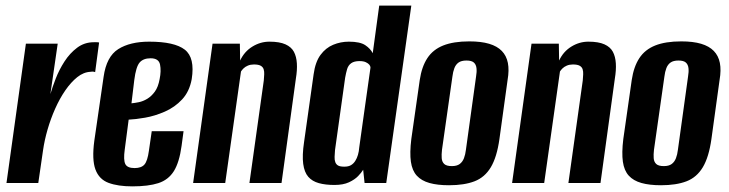

<svg xmlns="http://www.w3.org/2000/svg" viewBox="-20 -650 2589 682"><path d="M3 0 72 -495H185L159 -316Q166 -340 178 -371Q190 -402 209 -431.5Q228 -461 254 -480.5Q280 -500 313 -500Q317 -500 323 -500Q329 -500 332 -499L318 -394Q316 -395 311.5 -395.5Q307 -396 302 -395Q277 -394 254.5 -376Q232 -358 212 -329Q192 -300 176 -264Q160 -228 149 -190Q138 -152 133 -117L116 0Z M450 12Q399 12 365.5 -0.5Q332 -13 319 -48Q306 -83 315 -150L348 -377Q358 -449 400 -475.5Q442 -502 510 -502Q600 -502 636.5 -473.5Q673 -445 661 -369Q653 -325 627 -297Q601 -269 565.5 -253.5Q530 -238 495.5 -232Q461 -226 437 -225L423 -118Q418 -82 425 -67.5Q432 -53 458 -53Q482 -53 493 -65.5Q504 -78 509 -115L519 -184H632L625 -132Q617 -73 597.5 -42Q578 -11 542.5 0.5Q507 12 450 12ZM447 -283Q458 -284 473 -287Q488 -290 503 -299Q518 -308 530 -324.5Q542 -341 547 -369Q553 -398 548.5 -420.5Q544 -443 515 -443Q489 -443 476 -428Q463 -413 457 -366Z M666 0 735 -495H832L833 -435Q848 -467 876.5 -484.5Q905 -502 937 -502Q973 -502 994 -492.5Q1015 -483 1024 -466Q1033 -449 1034.5 -425Q1036 -401 1031 -371L980 0H866L917 -364Q918 -376 918.5 -386Q919 -396 916.5 -404Q914 -412 906 -416.5Q898 -421 882 -421Q870 -421 860.5 -417Q851 -413 845 -407Q839 -401 836 -396L780 0Z M1168 7Q1136 7 1112.5 0.5Q1089 -6 1075 -22Q1061 -38 1057 -68Q1053 -98 1060 -145L1094 -386Q1100 -430 1118.5 -455Q1137 -480 1163.5 -491Q1190 -502 1219 -502Q1259 -502 1277.5 -489.5Q1296 -477 1304 -461L1327 -630H1441L1352 0H1275L1270 -47Q1264 -37 1252 -24.5Q1240 -12 1219.5 -2.5Q1199 7 1168 7ZM1203 -58Q1218 -58 1227 -63.5Q1236 -69 1242 -78.5Q1248 -88 1251.5 -100Q1255 -112 1256 -126Q1266 -197 1276 -268.5Q1286 -340 1296 -410Q1296 -415 1292 -420Q1288 -425 1279.5 -429Q1271 -433 1257 -433Q1238 -433 1227.5 -425.5Q1217 -418 1213 -404.5Q1209 -391 1206 -374L1170 -117Q1169 -104 1168.5 -93Q1168 -82 1171 -74Q1174 -66 1181 -62Q1188 -58 1203 -58Z M1575 8Q1534 8 1505.5 0Q1477 -8 1460.5 -26Q1444 -44 1439.5 -75.5Q1435 -107 1441 -156L1471 -366Q1478 -413 1498 -443.5Q1518 -474 1554.5 -488.5Q1591 -503 1647 -503Q1689 -503 1717.5 -494.5Q1746 -486 1762.5 -469Q1779 -452 1784 -426.5Q1789 -401 1783 -366L1754 -156Q1745 -92 1723.5 -56Q1702 -20 1665.5 -6Q1629 8 1575 8ZM1585 -60Q1603 -60 1613 -67.5Q1623 -75 1628 -88Q1633 -101 1635 -118L1671 -378Q1674 -395 1672.5 -408Q1671 -421 1663 -428Q1655 -435 1637 -435Q1619 -435 1609 -428Q1599 -421 1594 -408Q1589 -395 1587 -378L1550 -118Q1548 -101 1549 -88Q1550 -75 1558 -67.5Q1566 -60 1585 -60Z M1799 0 1868 -495H1965L1966 -435Q1981 -467 2009.5 -484.5Q2038 -502 2070 -502Q2106 -502 2127 -492.5Q2148 -483 2157 -466Q2166 -449 2167.5 -425Q2169 -401 2164 -371L2113 0H1999L2050 -364Q2051 -376 2051.5 -386Q2052 -396 2049.5 -404Q2047 -412 2039 -416.5Q2031 -421 2015 -421Q2003 -421 1993.5 -417Q1984 -413 1978 -407Q1972 -401 1969 -396L1913 0Z M2328 8Q2287 8 2258.5 0Q2230 -8 2213.5 -26Q2197 -44 2192.5 -75.5Q2188 -107 2194 -156L2224 -366Q2231 -413 2251 -443.5Q2271 -474 2307.5 -488.5Q2344 -503 2400 -503Q2442 -503 2470.5 -494.5Q2499 -486 2515.5 -469Q2532 -452 2537 -426.5Q2542 -401 2536 -366L2507 -156Q2498 -92 2476.5 -56Q2455 -20 2418.5 -6Q2382 8 2328 8ZM2338 -60Q2356 -60 2366 -67.5Q2376 -75 2381 -88Q2386 -101 2388 -118L2424 -378Q2427 -395 2425.5 -408Q2424 -421 2416 -428Q2408 -435 2390 -435Q2372 -435 2362 -428Q2352 -421 2347 -408Q2342 -395 2340 -378L2303 -118Q2301 -101 2302 -88Q2303 -75 2311 -67.5Q2319 -60 2338 -60Z"/></svg>

Font: Alumni Sans
Style: Bold Italic
Weight: 700
Italic angle: -8°
Designer: Robert E. Leuschke
Foundry: Robert E. Leuschke
Version: Version 1.016